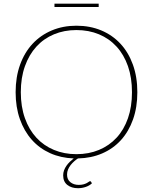

<svg xmlns="http://www.w3.org/2000/svg" viewBox="-20 -850 827 1038"><path d="M467 129.5Q470 129.5 472 132.5L477 141Q464 153.5 443.8 160.5Q423.5 167.5 401.5 167.5Q366.5 167.5 344 149.8Q321.5 132 321.5 98Q321.5 84 326.2 71Q331 58 339 46.5Q347 35 357.2 25Q367.5 15 378.5 6.5Q308.5 4 250.8 -22Q193 -48 151.8 -94.5Q110.5 -141 87.5 -206Q64.5 -271 64.5 -351.5Q64.5 -433.5 88.5 -500Q112.5 -566.5 156 -613.2Q199.5 -660 260 -685.5Q320.5 -711 393 -711Q466.5 -711 527 -685.8Q587.5 -660.5 631 -613.8Q674.5 -567 698.5 -500.5Q722.5 -434 722.5 -351.5Q722.5 -270 699.2 -204.5Q676 -139 633.8 -92.5Q591.5 -46 532.2 -20.5Q473 5 401.5 6.5Q391.5 13 381.2 22Q371 31 362.2 42Q353.5 53 348 66Q342.5 79 342.5 94Q342.5 120.5 360.5 135Q378.5 149.5 405.5 149.5Q421 149.5 431.5 146.5Q442 143.5 449 139.8Q456 136 460.2 132.8Q464.5 129.5 467 129.5ZM693.5 -351.5Q693.5 -430 671.8 -492.2Q650 -554.5 610.2 -598Q570.5 -641.5 515.2 -664.5Q460 -687.5 393 -687.5Q327 -687.5 271.8 -664.5Q216.5 -641.5 176.8 -598Q137 -554.5 114.8 -492.2Q92.5 -430 92.5 -351.5Q92.5 -273 114.8 -210.8Q137 -148.5 176.8 -105.5Q216.5 -62.5 271.8 -39.5Q327 -16.5 393 -16.5Q460 -16.5 515.2 -39.5Q570.5 -62.5 610.2 -105.5Q650 -148.5 671.8 -210.8Q693.5 -273 693.5 -351.5ZM274.5 -830H513.5V-812H274.5Z"/></svg>

Font: Lato Thin
Style: Regular
Weight: 200
Designer: Lukasz Dziedzic
Foundry: tyPoland Lukasz Dziedzic
Version: Version 2.007; 2014-02-27